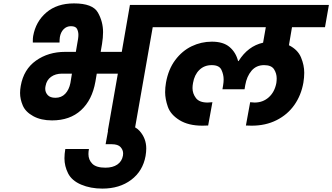

<svg xmlns="http://www.w3.org/2000/svg" viewBox="-20 -769 1954 1129"><path d="M1000 -740 977 -609H878L771 0H614L673 -336H549L541 -289Q522 -181 456.5 -121Q391 -61 286 -61Q221 -61 175.5 -86Q130 -111 114 -148.5Q98 -186 98 -222Q98 -242 102 -264Q119 -361 191.5 -412.5Q264 -464 363 -464H426L439 -540Q441 -553 441 -564Q441 -583 433 -599Q425 -615 397 -615Q372 -615 354.5 -597.5Q337 -580 332 -551Q330 -536 330 -519H173Q173 -525 173 -530Q173 -545 175 -557Q190 -642 252.5 -695.5Q315 -749 415 -749Q525 -749 555.5 -695.5Q586 -642 586 -580Q586 -548 580 -511L572 -464H696L744 -740ZM403 -336H345Q306 -336 280 -317Q254 -298 248 -264Q246 -255 246 -247Q246 -226 260.5 -210Q275 -194 306 -194Q341 -194 363.5 -217.5Q386 -241 394 -281Z M836 148Q820 237 751.5 288.5Q683 340 582 340Q512 340 457 316.5Q402 293 380.5 250.5Q359 208 359 162Q359 137 364 107H503Q500 123 500 137Q500 171 523 194Q546 217 600 217Q643 217 670 198.5Q697 180 703 146Q704 139 704 133Q704 113 689 96Q674 79 636 79H601L623 -43H658Q762 -43 801 1Q840 45 840 104Q840 124 836 148Z M1697 -609 1679 -503Q1731 -477 1750 -431.5Q1769 -386 1769 -341Q1769 -314 1764 -283Q1751 -209 1711 -152Q1671 -95 1606.5 -62.5Q1542 -30 1460 -30Q1440 -30 1426 -31L1451 -168L1477 -166Q1526 -166 1560.5 -197Q1595 -228 1605 -281Q1607 -295 1607 -308Q1607 -337 1591.5 -361.5Q1576 -386 1533 -386Q1487 -386 1459 -353Q1431 -320 1422 -268L1418 -244H1288L1292 -268Q1295 -286 1295 -302Q1295 -331 1282 -358.5Q1269 -386 1225 -386Q1181 -386 1152 -357.5Q1123 -329 1115 -281Q1112 -265 1112 -251Q1112 -219 1132 -192.5Q1152 -166 1201 -166L1229 -168L1204 -31Q1190 -30 1170 -30Q1088 -30 1035.5 -62.5Q983 -95 967 -141Q951 -187 951 -227Q951 -254 956 -283Q970 -362 1010.5 -416Q1051 -470 1107 -497Q1163 -524 1226 -524Q1293 -524 1330 -492.5Q1367 -461 1380 -410H1383Q1438 -498 1527 -518L1543 -609H943L966 -740H1914L1891 -609Z"/></svg>

Font: Fz Poppins
Style: Bold Italic
Weight: 700
Italic angle: -10°
Designer: Ninad Kale (Devanagari), Jonny Pinhorn (Latin)
Foundry: Indian Type Foundry
Version: Vit hóa bi Vntype.Com & FontZin.Com